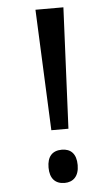

<svg xmlns="http://www.w3.org/2000/svg" viewBox="-53 -749 446 794"><g transform="rotate(-5 170.5 -352.0)"><path d="M147 -212H218L241 -714H125ZM122 -59C122 -14 144 10 183 10C218 10 243 -12 243 -59C243 -106 220 -128 183 -128C143 -128 122 -104 122 -59Z"/></g></svg>

Font: Noto Sans Gurmukhi UI ExtraCondensed Medium
Style: Regular
Weight: 500
Width: 2
Designer: Jelle Bosma - Monotype Design Team
Foundry: Monotype Imaging Inc.
Version: Version 2.004